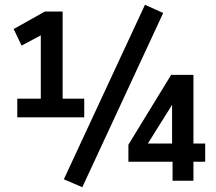

<svg xmlns="http://www.w3.org/2000/svg" viewBox="-20 -753 898 800"><path d="M52 -264V-342H150V-621L184 -624L70 -563L37 -632L167 -705H241V-342H331V-264ZM323 27 246 -6 584 -733 660 -699ZM699 0V-79H515V-150L693 -441H786V-155H835V-79H786V0ZM697 -155V-345H715L583 -134L580 -155Z"/></svg>

Font: Nunito Sans 10pt Condensed
Style: Bold
Weight: 700
Width: 3
Designer: Vernon Adams
Foundry: Vernon Adams
Version: Version 3.101;gftools[0.9.27]